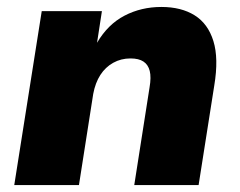

<svg xmlns="http://www.w3.org/2000/svg" viewBox="-20 -532 690 552"><path d="M21 0 100 -500H273L259 -409Q290 -462 338 -487Q386 -512 444 -512Q501 -512 539.5 -488Q578 -464 593.5 -414Q609 -364 596 -286L551 0H366L410 -281Q415 -310 410.5 -328Q406 -346 392.5 -355Q379 -364 355 -364Q328 -364 305.5 -351.5Q283 -339 268.5 -316.5Q254 -294 248 -262L207 0Z"/></svg>

Font: Nunito Sans 9pt Black
Style: Italic
Weight: 900
Italic angle: -9°
Version: Version 3.101;gftools[0.9.27]